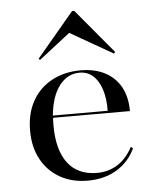

<svg xmlns="http://www.w3.org/2000/svg" viewBox="-50 -708 614 762"><g transform="rotate(-5 257.0 -327.0)"><path d="M269.4 11.3Q206.5 11.3 158.9 -15.7Q111.3 -42.7 84.7 -91.5Q58.1 -140.3 58.1 -205.6Q58.1 -274.2 85.9 -323.8Q113.7 -373.4 163.7 -400.4Q213.7 -427.4 278.2 -427.4Q334.7 -427.4 375.4 -406Q416.1 -384.7 437.9 -345.2Q459.7 -305.6 459.7 -249.2H116.9L116.1 -258.1H371.8Q372.6 -306.5 360.9 -342.7Q349.2 -379 327 -398.8Q304.8 -418.5 273.4 -418.5Q225 -418.5 192.7 -376.2Q160.5 -333.9 153.2 -256.5L154 -254.8Q153.2 -246.8 152.8 -237.9Q152.4 -229 152.4 -218.5Q152.4 -121 192.3 -68.5Q232.3 -16.1 308.9 -16.1Q353.2 -16.1 389.5 -38.3Q425.8 -60.5 450.8 -107.3L458.9 -100.8Q433.9 -47.6 384.7 -18.1Q335.5 11.3 269.4 11.3ZM121.8 -482.3 116.9 -487.9 265.3 -664.5H274.2L421.8 -487.9L416.1 -482.3L227.4 -590.3H260.5Z"/></g></svg>

Font: Playfair 144pt SemiExpanded Medium
Style: Regular
Weight: 500
Width: 6
Designer: Claus Eggers Sørensen
Foundry: Claus Eggers Sørensen
Version: Version 2.203